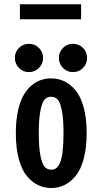

<svg xmlns="http://www.w3.org/2000/svg" viewBox="-20 -886 490 916"><path d="M75 -865.5H367V-794H75ZM51 -609.5Q51 -638 70.5 -657.5Q90 -677 118 -677Q146 -677 165.8 -657.5Q185.5 -638 185.5 -609.5Q185.5 -581.5 165.8 -561.8Q146 -542 118 -542Q90 -542 70.5 -561.8Q51 -581.5 51 -609.5ZM328 -542Q300 -542 280.5 -561.8Q261 -581.5 261 -609.5Q261 -638 280.5 -657.5Q300 -677 328 -677Q356.5 -677 376 -657.5Q395.5 -638 395.5 -609.5Q395.5 -581.5 376 -561.8Q356.5 -542 328 -542ZM55.5 -251Q55.5 -308 65 -353.5Q74.5 -399 90.5 -428.2Q106.5 -457.5 128.8 -476.8Q151 -496 174.5 -504Q198 -512 224.5 -512Q257.5 -512 286.2 -498.5Q315 -485 339.8 -456Q364.5 -427 379 -374.5Q393.5 -322 393.5 -251Q393.5 -180 379 -127.2Q364.5 -74.5 339.8 -45.2Q315 -16 286.2 -2.5Q257.5 11 224.5 11Q191.5 11 162.8 -2.5Q134 -16 109 -45.2Q84 -74.5 69.8 -127.2Q55.5 -180 55.5 -251ZM224.5 -76.5Q238.5 -76.5 248.5 -84Q258.5 -91.5 266.5 -110Q274.5 -128.5 278.8 -163.8Q283 -199 283 -251Q283 -318.5 275.2 -358Q267.5 -397.5 255.2 -411Q243 -424.5 224.5 -424.5Q205 -424.5 192.8 -411Q180.5 -397.5 172.8 -358Q165 -318.5 165 -251Q165 -182.5 173 -142.8Q181 -103 193.2 -89.8Q205.5 -76.5 224.5 -76.5Z"/></svg>

Font: League Mono Condensed Medium
Style: Regular
Weight: 500
Width: 1
Designer: Tyler Finck
Foundry: The League of Moveable Type / Tyler Finck
Version: Version 2.210